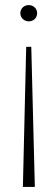

<svg xmlns="http://www.w3.org/2000/svg" viewBox="-20 -535 192 755"><path d="M83 -351 70 200H117L103 -351ZM93 -515C76 -515 60 -503 60 -483C60 -464 76 -451 93 -451C110 -451 126 -463 126 -483C126 -503 110 -515 93 -515Z"/></svg>

Font: Sprat Thin
Style: Regular
Weight: 100
Designer: Ethan Nakache
Foundry: Collletttivo
Version: Version 2.000;Glyphs 3.2 (3217)